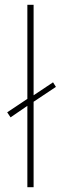

<svg xmlns="http://www.w3.org/2000/svg" viewBox="-20 -780 253 800"><path d="M94 0V-339L24 -291L10 -312L94 -368V-760H120V-383L201 -437L213 -418L120 -356V0Z"/></svg>

Font: Noto Sans Thai Thin
Style: Regular
Weight: 250
Designer: Monotype Design Team
Foundry: Monotype Imaging Inc.
Version: Version 2.001